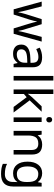

<svg xmlns="http://www.w3.org/2000/svg" viewBox="1295 -2095 1040 3670"><g transform="rotate(90 1815.0 -260.0)"><path d="M523 -1 431 -303Q418 -344 408.5 -383.5Q399 -423 394 -445H390Q386 -423 377 -383.5Q368 -344 354 -302L258 -1H158L11 -537H102L176 -251Q187 -208 197 -164Q207 -120 211 -91H215Q218 -108 224 -133Q230 -158 237 -185.5Q244 -213 251 -235L346 -537H442L534 -235Q545 -201 555.5 -161Q566 -121 570 -92H574Q577 -117 587.5 -161Q598 -205 610 -251L685 -537H775L626 -1Z M1074 -545Q1172 -545 1219 -502Q1266 -459 1266 -365V0H1202L1185 -76H1181Q1146 -32 1107.5 -11Q1069 10 1001 10Q928 10 880 -28.5Q832 -67 832 -149Q832 -229 895 -272.5Q958 -316 1089 -320L1180 -323V-355Q1180 -422 1151 -448Q1122 -474 1069 -474Q1027 -474 989 -461.5Q951 -449 918 -433L891 -499Q926 -518 974 -531.5Q1022 -545 1074 -545ZM1179 -262 1100 -259Q1000 -255 961.5 -227Q923 -199 923 -148Q923 -103 950.5 -82Q978 -61 1021 -61Q1089 -61 1134 -98.5Q1179 -136 1179 -214Z M1520 0H1432V-760H1520Z M1777 -760V-363Q1777 -347 1775.5 -321Q1774 -295 1773 -276H1777Q1783 -284 1795 -299Q1807 -314 1819.5 -329.5Q1832 -345 1841 -355L2012 -536H2115L1898 -307L2130 0H2024L1838 -250L1777 -197V0H1690V-760Z M2269 -737Q2289 -737 2304.5 -723.5Q2320 -710 2320 -681Q2320 -653 2304.5 -639Q2289 -625 2269 -625Q2247 -625 2232 -639Q2217 -653 2217 -681Q2217 -710 2232 -723.5Q2247 -737 2269 -737ZM2312 -536V0H2224V-536Z M2740 -546Q2836 -546 2885 -499.5Q2934 -453 2934 -349V0H2847V-343Q2847 -472 2727 -472Q2638 -472 2604 -422Q2570 -372 2570 -278V0H2482V-536H2553L2566 -463H2571Q2597 -505 2643 -525.5Q2689 -546 2740 -546Z M3290 -546Q3343 -546 3385.5 -526Q3428 -506 3458 -465H3463L3475 -536H3545V9Q3545 124 3486.5 182Q3428 240 3305 240Q3187 240 3112 206V125Q3191 167 3310 167Q3379 167 3418.5 126.5Q3458 86 3458 16V-5Q3458 -17 3459 -39.5Q3460 -62 3461 -71H3457Q3403 10 3291 10Q3187 10 3128.5 -63Q3070 -136 3070 -267Q3070 -395 3128.5 -470.5Q3187 -546 3290 -546ZM3302 -472Q3235 -472 3198 -418.5Q3161 -365 3161 -266Q3161 -167 3197.5 -114.5Q3234 -62 3304 -62Q3385 -62 3422 -105.5Q3459 -149 3459 -246V-267Q3459 -377 3421 -424.5Q3383 -472 3302 -472Z"/></g></svg>

Font: Noto IKEA Arabic
Style: Regular
Weight: 400
Designer: Monotype Design Team
Foundry: Monotype Imaging Inc.
Version: Version 1.200